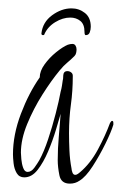

<svg xmlns="http://www.w3.org/2000/svg" viewBox="-20 -423 291 459"><path d="M151 -403Q169 -403 183 -392Q197 -381 197 -359Q197 -352 194.5 -345.5Q192 -339 185 -339Q182 -339 182 -347Q182 -365 172 -373Q162 -381 148 -381Q130 -381 112 -370Q94 -359 86 -341Q86 -339 83 -339Q79 -339 79 -343Q82 -370 104.5 -386.5Q127 -403 151 -403ZM147 16Q126 16 122 -4Q118 -24 118 -40Q118 -68 120.5 -95.5Q123 -123 125 -151Q121 -137 113.5 -112Q106 -87 95 -61Q84 -35 70 -17Q56 1 38 1Q26 1 20 -9Q14 -19 12.5 -32.5Q11 -46 11 -54Q11 -101 30 -151Q49 -201 75 -238Q75 -253 86.5 -269Q98 -285 114 -298Q130 -311 142 -316Q148 -318 153 -318Q158 -318 160.5 -314Q163 -310 163 -305Q163 -301 162 -296.5Q161 -292 158 -289Q149 -280 140.5 -273Q132 -266 123 -255Q103 -231 81.5 -197Q60 -163 45 -126.5Q30 -90 30 -58Q30 -54 31 -42.5Q32 -31 35.5 -21.5Q39 -12 46 -12Q55 -12 62.5 -22.5Q70 -33 74 -40Q85 -60 95 -90Q105 -120 113 -151Q121 -182 125 -204Q127 -211 128 -217.5Q129 -224 130 -231Q131 -234 131 -238.5Q131 -243 132 -247Q134 -253 141 -253Q146 -253 150 -250Q154 -247 154 -242V-240Q154 -206 149.5 -173Q145 -140 145 -105Q145 -85 146 -63Q147 -41 151 -20Q151 -17 153 -11Q155 -5 160 -5Q163 -5 166.5 -7.5Q170 -10 171 -11Q196 -32 214 -65.5Q232 -99 243 -129Q246 -134 248 -134Q251 -134 251 -129V-125Q246 -108 232 -79.5Q218 -51 201.5 -25.5Q185 0 170 9Q160 16 147 16Z"/></svg>

Font: Sassy Frass
Style: Regular
Weight: 400
Designer: Robert E. Leuschke
Foundry: Robert E. Leuschke
Version: Version 1.010; ttfautohint (v1.8.3)